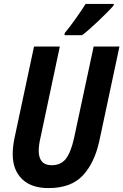

<svg xmlns="http://www.w3.org/2000/svg" viewBox="-20 -952 631 982"><path d="M228 10Q140 10 92.5 -36.5Q45 -83 45 -164Q45 -200 54 -245L154 -714H286L186 -243Q182 -226 180 -210Q178 -194 178 -182Q178 -107 244 -107Q292 -107 317.5 -140.5Q343 -174 359 -247L459 -714H591L488 -231Q464 -120 404 -55Q344 10 228 10ZM311 -783Q340 -818 367.5 -857Q395 -896 418 -932H562L561 -924Q550 -911 529.5 -890Q509 -869 484.5 -846Q460 -823 437.5 -803Q415 -783 400 -772H310Z"/></svg>

Font: Noto Sans Condensed
Style: Bold Italic
Weight: 700
Width: 3
Italic angle: -12°
Designer: Monotype Design Team
Foundry: Monotype Imaging Inc.
Version: Version 2.013; ttfautohint (v1.8.4.7-5d5b)